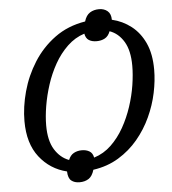

<svg xmlns="http://www.w3.org/2000/svg" viewBox="-57 -826 841 939"><g transform="rotate(-5 364.0 -356.5)"><path d="M296 61Q271 61 255.5 48.5Q240 36 239 3Q157 -17 105 -83.5Q53 -150 53 -260Q53 -330 73.5 -405Q94 -480 136 -546.5Q178 -613 241.5 -659.5Q305 -706 391 -720Q400 -750 419 -762Q438 -774 464 -774Q489 -774 505.5 -760Q522 -746 522 -717Q574 -705 616 -672.5Q658 -640 682.5 -586.5Q707 -533 707 -456Q707 -402 694.5 -342.5Q682 -283 655.5 -225.5Q629 -168 588.5 -119.5Q548 -71 493 -37.5Q438 -4 368 6Q359 37 340.5 49Q322 61 296 61ZM254 -52Q263 -75 280.5 -84.5Q298 -94 320 -94Q342 -94 357.5 -84.5Q373 -75 377 -53Q425 -68 461.5 -103Q498 -138 524.5 -185Q551 -232 568.5 -285Q586 -338 594 -389.5Q602 -441 602 -484Q602 -559 575.5 -603Q549 -647 506 -662Q497 -638 479.5 -628.5Q462 -619 439 -619Q416 -619 401 -628.5Q386 -638 382 -661Q335 -646 298 -610.5Q261 -575 234.5 -528Q208 -481 191 -428.5Q174 -376 165.5 -324.5Q157 -273 157 -230Q157 -155 184 -111.5Q211 -68 254 -52Z"/></g></svg>

Font: Noto Serif SemiCondensed
Style: Italic
Weight: 400
Width: 4
Italic angle: -12°
Designer: Monotype Design Team
Foundry: Monotype Imaging Inc.
Version: Version 2.013